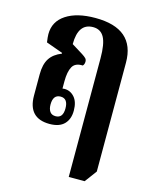

<svg xmlns="http://www.w3.org/2000/svg" viewBox="-119 -637 760 956"><g transform="rotate(15 261.0 -159.5)"><path d="M329 240V-372Q329 -446 311 -479Q293 -512 254 -512Q177 -512 177 -404L235 -368Q249 -359 255 -352.5Q261 -346 261 -336Q261 -322 253 -314Q214 -316 199.5 -290Q185 -264 185 -214V-177Q190 -178 195 -178Q226 -178 247 -154Q268 -130 268 -85Q268 -41 243 -15.5Q218 10 168 10Q57 10 57 -107V-216Q57 -268 76.5 -298Q96 -328 137 -344V-348L51 -379Q49 -393 48 -403Q47 -413 47 -421Q47 -486 102.5 -522.5Q158 -559 253 -559Q457 -559 457 -383V178L411 240ZM187 -35Q225 -35 225 -85Q225 -136 187 -136Q148 -136 148 -85Q148 -62 157.5 -48.5Q167 -35 187 -35Z"/></g></svg>

Font: Noto Serif Thai ExtraCondensed
Style: Bold
Weight: 700
Width: 2
Designer: Monotype Design Team
Foundry: Monotype Imaging Inc.
Version: Version 2.002; ttfautohint (v1.8.4.7-5d5b)